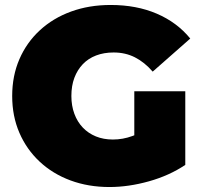

<svg xmlns="http://www.w3.org/2000/svg" viewBox="-20 -736 809 772"><path d="M420 16Q335 16 263.5 -10.5Q192 -37 139.5 -86Q87 -135 58 -202Q29 -269 29 -350Q29 -431 58 -498Q87 -565 140 -614Q193 -663 265.5 -689.5Q338 -716 425 -716Q529 -716 610.5 -681Q692 -646 745 -581L594 -448Q561 -486 522.5 -505.5Q484 -525 437 -525Q398 -525 366.5 -513Q335 -501 313 -478Q291 -455 279 -423Q267 -391 267 -350Q267 -311 279 -278.5Q291 -246 313 -223Q335 -200 365.5 -187.5Q396 -175 434 -175Q474 -175 512 -189Q516 -190 520 -192V-369H725V-73Q661 -30 579 -7Q497 16 420 16Z"/></svg>

Font: Montserrat Thin Black
Style: Regular
Weight: 900
Version: Version 9.000